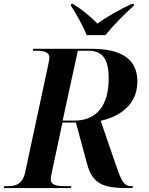

<svg xmlns="http://www.w3.org/2000/svg" viewBox="-44 -964 763 984"><path d="M400 -784H496C535 -832 595 -893 642 -935L643 -944H631C571 -917 499 -875 455 -843C425 -875 380 -913 330 -944H320L319 -935C344 -899 383 -828 400 -784ZM-24 0H319L322 -10H289C247 -10 216 -15 216 -46C216 -53 218 -66 222 -82L276 -336H345L402 -125C430 -21 484 0 613 0H635L637 -10H629C588 -10 576 -43 548 -124L472 -345C551 -362 660 -415 660 -546C660 -659 582 -714 424 -714H126L124 -704H137C179 -704 209 -699 209 -668C209 -662 206 -650 204 -636L85 -81C71 -16 33 -10 -9 -10H-22ZM338 -346H277L355 -704H406C478 -704 513 -668 513 -561C513 -417 446 -346 338 -346Z"/></svg>

Font: Noto Serif Display SemiBold
Style: Italic
Weight: 600
Italic angle: -12°
Designer: Monotype Design Team
Foundry: Monotype Imaging Inc.
Version: Version 2.009